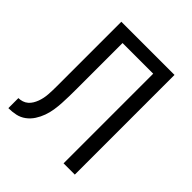

<svg xmlns="http://www.w3.org/2000/svg" viewBox="-200 -868 1001 1001"><g transform="rotate(45 300.0 -367.5)"><path d="M22 0V-74Q36 -74 50 -78.5Q64 -83 75 -92.5Q86 -102 93.5 -114.5Q101 -127 106 -140.5Q111 -154 114 -168.5Q117 -183 118 -197.5Q119 -212 119.5 -226.5Q120 -241 120 -255V-735H512V0H429V-661H203V-323Q203 -296 202.5 -269.5Q202 -243 200.5 -216.5Q199 -190 195 -164Q191 -138 182 -113Q173 -88 158.5 -65.5Q144 -43 122.5 -27Q101 -11 75 -5.5Q49 0 22 0Z"/></g></svg>

Font: Nova Nerd Font
Style: Regular
Weight: 400
Designer: Belleve Invis
Foundry: Belleve Invis
Version: Version 24.1.4; ttfautohint (v1.8.4);Nerd Fonts 3.1.1